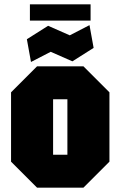

<svg xmlns="http://www.w3.org/2000/svg" viewBox="-20 -866 556 886"><path d="M31 -120V-440L151 -560H365L485 -440V-120L365 0H151ZM225 -152H291V-408H225ZM123 -580 104 -685 202 -747 302 -703 393 -750 412 -645 314 -583 214 -627ZM118 -771V-846H398V-771Z"/></svg>

Font: Tektur Condensed ExtraBold
Style: Regular
Weight: 800
Width: 3
Designer: Adam Jagosz
Foundry: Adam Jagosz
Version: Version 1.005;gftools[0.9.30]